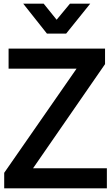

<svg xmlns="http://www.w3.org/2000/svg" viewBox="-20 -1021 608 1051"><path d="M3 -75 399 -645H27V-755H555V-670L161 -100H565V10H3ZM107 -1001H219L290 -913L363 -1001H474L342 -837H237Z"/></svg>

Font: BLUETTI 2.0 Medium
Style: Italic
Weight: 500
Designer: Stijn de Vries
Foundry: tokotype
Version: Version 2.005;October 31, 2023;FontCreator 14.0.0.2814 64-bi